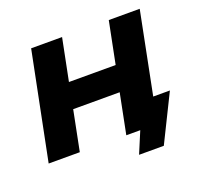

<svg xmlns="http://www.w3.org/2000/svg" viewBox="-114 -667 948 904"><g transform="rotate(-20 360.0 -215.5)"><path d="M21 0 129 -538H284L242 -328H476L518 -538H673L566 0H410L450 -201H217L177 0ZM435 107 495 -36 582 0H410L439 -128H675L559 107Z"/></g></svg>

Font: MOST Montserrat
Style: Bold Italic
Weight: 700
Italic angle: -11.3°
Designer: Julieta Ulanovsky
Foundry: Julieta Ulanovsky
Version: Version 8.000;March 11, 2024;FontCreator 15.0.0.2926 64-bit